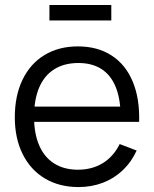

<svg xmlns="http://www.w3.org/2000/svg" viewBox="-20 -743 624 778"><path d="M40 -267.7Q40 -355.3 71.4 -420.2Q102.8 -485.2 160.5 -520.1Q218.2 -555 295.7 -555Q375 -555 431.8 -518.4Q488.7 -481.8 517.6 -412.9Q546.5 -344 543.8 -249.3H469V-275.3Q467.7 -345.5 448 -392.6Q428.3 -439.7 390.5 -463.7Q352.7 -487.7 297.7 -487.7Q240 -487.7 199.7 -462.2Q159.3 -436.8 138.7 -388.2Q118 -339.5 118 -270Q118 -202.2 138.7 -154.1Q159.3 -106 199.3 -80.7Q239.3 -55.3 295.7 -55.3Q353.2 -55.3 396.6 -82Q440 -108.7 465 -159.3L533.7 -133Q512.3 -86.2 477.2 -52.9Q442 -19.7 396.3 -2.3Q350.7 15 298.3 15Q220.3 15 161.9 -19.8Q103.5 -54.7 71.8 -118.7Q40 -182.7 40 -267.7ZM92 -311H504.7V-249.3H92ZM180.3 -722.7H431V-660H180.3Z"/></svg>

Font: Tap Sans
Style: Regular
Weight: 400
Designer: Tap Payments
Foundry: Tap Payments
Version: Version 1.001;Glyphs 3.1.2 (3151)